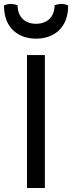

<svg xmlns="http://www.w3.org/2000/svg" viewBox="-54 -938 360 958"><path d="M80.6 0H169.9V-663.1H80.6ZM126 -745.1C208.5 -745.1 286.1 -792.5 286.1 -910.6C274.4 -916.5 261.2 -918.5 253.4 -918.5C243.7 -918.5 231.4 -916.5 218.3 -911.6C218.3 -856 183.6 -819.3 126 -819.3C68.4 -819.3 33.7 -856 33.7 -911.6C20.5 -916.5 8.3 -918.5 -1.5 -918.5C-9.3 -918.5 -22.5 -916 -34.2 -910.6C-34.2 -792.5 43.5 -745.1 126 -745.1Z"/></svg>

Font: Basic
Style: Regular
Weight: 400
Designer: Magnus Gaarde
Foundry: Magnus Gaarde
Version: Version 1.001